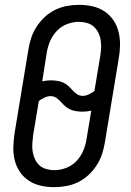

<svg xmlns="http://www.w3.org/2000/svg" viewBox="-20 -763 540 791"><path d="M203 8Q175 8 148 2Q121 -4 99 -18.5Q77 -33 62 -55Q47 -77 40.5 -103.5Q34 -130 35 -158Q36 -186 40 -214L97 -559Q101 -584 109 -608Q117 -632 131.5 -654Q146 -676 165 -693.5Q184 -711 207.5 -722.5Q231 -734 256 -738.5Q281 -743 306 -743Q334 -743 361 -737Q388 -731 410 -716.5Q432 -702 447 -680Q462 -658 468.5 -631.5Q475 -605 474.5 -577Q474 -549 469 -521L412 -176Q408 -151 400 -127Q392 -103 377.5 -81Q363 -59 344 -41.5Q325 -24 301.5 -12.5Q278 -1 253 3.5Q228 8 203 8ZM321 -368Q333 -368 345.5 -374Q358 -380 369 -388L393 -532Q396 -549 396.5 -566Q397 -583 394.5 -599Q392 -615 384.5 -629.5Q377 -644 365.5 -654Q354 -664 338 -668.5Q322 -673 305 -673Q281 -673 257 -664Q233 -655 215 -636.5Q197 -618 187 -595Q177 -572 173 -548L154 -428Q163 -430 171.5 -431Q180 -432 189 -432Q202 -432 215.5 -430Q229 -428 240 -423Q251 -418 260.5 -409.5Q270 -401 278 -392Q286 -383 296.5 -375.5Q307 -368 321 -368ZM204 -62Q228 -62 252 -71Q276 -80 294 -98.5Q312 -117 322 -140Q332 -163 336 -187L356 -307Q346 -305 337.5 -304Q329 -303 320 -303Q307 -303 294 -305Q281 -307 269.5 -312Q258 -317 248.5 -325.5Q239 -334 231 -343Q223 -352 212.5 -359.5Q202 -367 188 -367Q176 -367 163.5 -361Q151 -355 140 -347L116 -203Q114 -186 113 -169Q112 -152 115 -136Q118 -120 125 -105.5Q132 -91 143.5 -81Q155 -71 171 -66.5Q187 -62 204 -62Z"/></svg>

Font: Iosevka Curly Slab
Style: Italic
Weight: 400
Italic angle: -9°
Monospace: yes
Designer: Belleve Invis
Foundry: Belleve Invis
Version: Version 22.1.2; ttfautohint (v1.8.4)